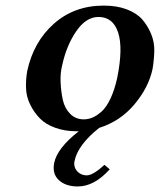

<svg xmlns="http://www.w3.org/2000/svg" viewBox="-20 -464 577 693"><path d="M376 147Q320.3 209 260.7 209Q216.8 209 192.1 185.8Q167.5 162.6 175.8 123Q187 70.3 264.2 9.8Q261.7 9.8 256.8 9.8Q214.4 9.8 179.7 -2.7Q145 -15.1 124 -36.6Q103 -58.1 89.1 -86.2Q75.2 -114.3 74 -145Q72.8 -175.8 78.1 -207Q100.6 -312.5 174.3 -378.2Q248 -443.8 354.5 -443.8Q401.9 -443.8 437.7 -430.2Q473.6 -416.5 493.4 -393.8Q513.2 -371.1 525.4 -341.6Q537.6 -312 536.9 -280Q536.1 -248 530.8 -215.8Q516.6 -148.4 465.3 -87.4Q414.1 -26.4 337.9 -2.4Q261.2 58.6 249 117.2Q246.1 130.4 251 142.1Q255.9 153.8 267.1 161.4Q278.3 168.9 293 168.9Q315.9 168.9 356.9 130.9ZM335.4 -402.8Q290.5 -402.8 255.1 -351.1Q219.7 -299.3 204.6 -229Q197.3 -201.2 198.7 -167.2Q200.2 -133.3 206.8 -103.3Q213.4 -73.2 233.2 -53.2Q252.9 -33.2 282.2 -33.2Q297.9 -33.2 313 -39.3Q328.1 -45.4 345.7 -60.5Q363.3 -75.7 378.4 -107.4Q393.6 -139.2 403.3 -184.1Q424.8 -291.5 406.2 -347.2Q387.7 -402.8 335.4 -402.8Z"/></svg>

Font: Linux Libertine Slanted
Style: Semibold Slanted
Weight: 600
Designer: Philipp H. Poll
Foundry: Philipp H. Poll
Version: Version 5.1.1